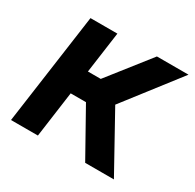

<svg xmlns="http://www.w3.org/2000/svg" viewBox="-124 -680 829 816"><g transform="rotate(30 290.0 -272.0)"><path d="M23 0 99 -544H231L203 -342H266L425 -544H580L374 -278L528 0H387L261 -225H186L155 0Z"/></g></svg>

Font: Plus Jakarta Sans
Style: Bold Italic
Weight: 700
Italic angle: -8°
Designer: Gumpita Rahayu
Foundry: Tokotype
Version: Version 2.071; ttfautohint (v1.8.4.7-5d5b);gftools[0.9.29]